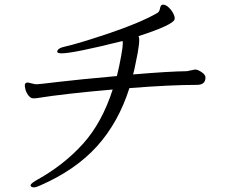

<svg xmlns="http://www.w3.org/2000/svg" viewBox="-20 -753 1040 828"><path d="M786 -446 820 -453H824Q835 -452 851.5 -440.5Q868 -429 866 -415L865 -410Q861 -387 829 -387Q714 -387 538 -373Q491 -225 398.5 -122.5Q306 -20 155 46Q136 55 126.5 55Q117 55 113 50Q111 46 112 45Q113 38 141 22Q256 -42 338 -133Q420 -224 466 -367Q259 -349 140 -330Q134 -329 123 -329Q112 -329 102.5 -341.5Q93 -354 89.5 -368Q86 -382 87.5 -389Q89 -396 98 -397H101L131 -390H144Q150 -390 233.5 -400Q317 -410 484 -425Q487 -436 489 -446L494 -468Q515 -570 508 -576Q296 -523 246 -523Q225 -523 227 -532Q230 -546 260 -552Q318 -565 449 -609Q580 -653 655 -695Q667 -700 670 -716L671 -721Q674 -733 683 -733Q695 -733 707.5 -721Q720 -709 727.5 -694.5Q735 -680 733 -670Q728 -646 577 -597Q588 -585 564 -476Q562 -465 559.5 -454Q557 -443 554 -432Q707 -445 786 -446Z"/></svg>

Font: LXGW Bright GB
Style: Italic
Weight: 400
Italic angle: -12°
Designer: Christian Thalmann (Catharsis Fonts)
Foundry: LXGW / Christian Thalmann (Catharsis Fonts) / Fontworks Inc.
Version: Version 5.510